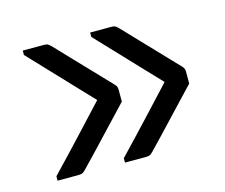

<svg xmlns="http://www.w3.org/2000/svg" viewBox="-72 -617 743 633"><g transform="rotate(-15 300.0 -300.0)"><path d="M282 -507V-522H353Q363 -522 367 -520Q371 -518 379 -510Q383 -506 399 -489Q415 -472 437 -449Q459 -426 481.5 -402.5Q504 -379 521 -361Q538 -343 544 -337Q551 -330 552.5 -325.5Q554 -321 554 -315V-275Q523 -242 487.5 -204.5Q452 -167 422 -135Q392 -103 377 -88Q370 -81 365 -79.5Q360 -78 351 -78H282V-93Q347 -161 391 -208.5Q435 -256 477 -301Q449 -331 421 -360Q393 -389 360 -424.5Q327 -460 282 -507ZM52 -507V-522H123Q133 -522 137 -520Q141 -518 149 -510Q153 -506 169 -489Q185 -472 207 -449Q229 -426 251.5 -402.5Q274 -379 291 -361Q308 -343 314 -337Q321 -330 322.5 -325.5Q324 -321 324 -315V-275Q293 -242 257.5 -204.5Q222 -167 192 -135Q162 -103 147 -88Q140 -81 135 -79.5Q130 -78 121 -78H52V-93Q117 -161 161 -208.5Q205 -256 247 -301Q219 -331 191 -360Q163 -389 130 -424.5Q97 -460 52 -507Z"/></g></svg>

Font: Recursive Mn Lnr St
Style: Regular
Weight: 400
Monospace: yes
Version: Version 1.079;hotconv 1.0.112;makeotfexe 2.5.65598; ttfautoh